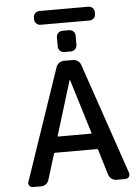

<svg xmlns="http://www.w3.org/2000/svg" viewBox="-64 -1109 802 1098"><g transform="rotate(-5 337.0 -560.0)"><path d="M246.1 -338.9Q244.1 -335 249 -335H437.5Q441.4 -335 440.4 -338.9L344.7 -650.4Q343.8 -651.4 342.8 -651.4Q341.8 -651.4 341.8 -650.4ZM205.1 -980.5Q190.4 -980.5 180.2 -990.2Q169.9 -1000 169.9 -1014.6V-1025.4Q169.9 -1040 180.2 -1049.8Q190.4 -1059.6 205.1 -1059.6H485.4Q499 -1059.6 509.3 -1049.8Q519.5 -1040 519.5 -1025.4V-1014.6Q519.5 -1000 509.3 -990.2Q499 -980.5 485.4 -980.5ZM326.2 -813.5Q311.5 -813.5 301.3 -823.7Q291 -834 291 -848.6V-901.4Q291 -916 301.3 -925.8Q311.5 -935.5 326.2 -935.5H364.3Q377.9 -935.5 388.2 -925.8Q398.4 -916 398.4 -901.4V-848.6Q398.4 -834 388.2 -823.7Q377.9 -813.5 364.3 -813.5ZM80.1 -59.6Q67.4 -59.6 59.6 -69.3Q54.7 -76.2 54.7 -84Q54.7 -87.9 56.6 -91.8L274.4 -731.4Q279.3 -746.1 292 -754.9Q304.7 -763.7 320.3 -763.7H370.1Q385.7 -763.7 398.4 -754.9Q411.1 -746.1 416 -731.4L634.8 -91.8Q635.7 -87.9 635.7 -84Q635.7 -76.2 630.9 -69.3Q624 -59.6 611.3 -59.6H559.6Q544.9 -59.6 532.2 -68.4Q519.5 -77.1 514.6 -91.8L469.7 -240.2Q467.8 -244.1 463.9 -244.1H222.7Q217.8 -244.1 216.8 -240.2L170.9 -91.8Q166 -77.1 153.8 -68.4Q141.6 -59.6 126 -59.6Z"/></g></svg>

Font: Gen Jyuu GothicL Medium
Style: Regular
Weight: 500
Designer: [Source Han Sans]
Ryoko NISHIZUKA  (kana & ideographs); Paul D. Hunt (Latin, Greek & Cyrillic); Wenlong ZHANG  (bopomofo
Version: Version 1.002.20150607